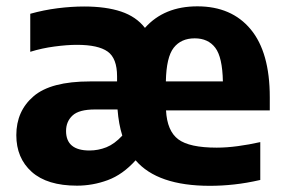

<svg xmlns="http://www.w3.org/2000/svg" viewBox="-20 -576 900 606"><path d="M223 10Q129 10 80.2 -33.5Q31.5 -77 31.5 -149.5Q31.5 -225.5 86 -272.2Q140.5 -319 264 -319H349.5V-335Q349.5 -392 319.8 -413.2Q290 -434.5 223 -434.5Q192 -434.5 152.2 -429.2Q112.5 -424 75.5 -412.5V-532.5Q118.5 -544.5 162 -550Q205.5 -555.5 245.5 -555.5Q314.5 -555.5 362.2 -539.5Q410 -523.5 437.5 -488Q498 -556 603 -556Q711 -556 771.2 -483.5Q831.5 -411 831.5 -269V-227.5H504Q507.5 -162.5 542.8 -136.2Q578 -110 664 -110Q695.5 -110 730.8 -114.8Q766 -119.5 801.5 -127.5V-8Q758 2 719 6.2Q680 10.5 642.5 10.5Q477 10.5 408 -70Q367.5 -25 320.2 -7.5Q273 10 223 10ZM594.5 -455Q551.5 -455 528.2 -425.2Q505 -395.5 503.5 -319H683.5Q682 -395.5 659.5 -425.2Q637 -455 594.5 -455ZM262.5 -101Q290 -101 315.8 -111.2Q341.5 -121.5 366 -148Q354.5 -184.5 351 -230.5H279.5Q229.5 -230.5 209 -211.5Q188.5 -192.5 188.5 -162.5Q188.5 -101 262.5 -101Z"/></svg>

Font: Encode Sans
Style: Bold
Weight: 700
Designer: Multiple Designers
Foundry: Impallari Type
Version: Version 3.002; ttfautohint (v1.8.3) -l 8 -r 50 -G 200 -x 14 